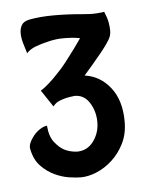

<svg xmlns="http://www.w3.org/2000/svg" viewBox="-37 -652 324 434"><g transform="rotate(-5 124.5 -435.0)"><path d="M239.3 -367.2Q239.3 -338.9 228.5 -317.4Q217.8 -295.9 201.2 -280.8Q184.6 -265.6 165.5 -257.8Q146.5 -250 129.9 -250Q119.1 -250 103 -252.4Q86.9 -254.9 70.3 -262.7Q53.7 -270.5 40 -284.7Q26.4 -298.8 21.5 -322.3Q19.5 -329.1 22.9 -337.4Q26.4 -345.7 32.7 -353.5Q39.1 -361.3 47.4 -366.7Q55.7 -372.1 63.5 -373Q65.4 -348.6 75.7 -335.4Q85.9 -322.3 96.7 -316.4Q109.4 -309.6 126 -308.6Q149.4 -308.6 163.6 -327.6Q177.7 -346.7 177.7 -371.1Q177.7 -395.5 165.5 -415Q153.3 -434.6 131.8 -434.6Q122.1 -433.6 112.3 -431.6Q104.5 -429.7 96.2 -426.3Q87.9 -422.9 82 -415L56.6 -453.1Q66.4 -459 77.1 -468.8Q87.9 -478.5 96.7 -488.3Q107.4 -499 117.2 -511.7Q143.6 -545.9 155.3 -563.5Q136.7 -567.4 109.4 -566.4Q94.7 -565.4 80.1 -561.5Q67.4 -558.6 54.2 -553.7Q41 -548.8 33.2 -540Q29.3 -551.8 25.9 -564Q22.5 -576.2 22.5 -586.4Q22.5 -596.7 26.9 -604.5Q31.2 -612.3 43.9 -615.2Q69.3 -620.1 101.1 -620.1Q132.8 -620.1 164.1 -617.2Q183.6 -615.2 197.8 -616.2Q211.9 -617.2 214.8 -618.2Q220.7 -604.5 222.7 -593.8Q224.6 -583 224.6 -575.2Q224.6 -566.4 221.7 -559.6Q219.7 -554.7 212.9 -544.9Q206.1 -535.2 196.8 -523.9Q187.5 -512.7 177.2 -500.5Q167 -488.3 158.2 -478.5Q193.4 -473.6 216.3 -444.3Q239.3 -415 239.3 -367.2Z"/></g></svg>

Font: BKP Parklife Display
Style: Regular
Weight: 400
Designer: Font Diner, Inc.; LA MECHKY PLUS GmbH
Foundry: Font Diner, Inc.; LA MECHKY PLUS GmbH
Version: Version 1.007